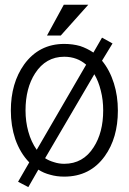

<svg xmlns="http://www.w3.org/2000/svg" viewBox="-20 -723 540 804"><path d="M407.2 -565.4 371.1 -502.9Q344.7 -520.5 315.4 -530.3Q284.2 -539.1 249 -539.1Q143.6 -539.1 81.1 -453.1Q25.4 -375 25.4 -259.8Q25.4 -196.3 43.9 -140.6Q64.5 -82 102.5 -43L55.7 38.1L98.6 60.5L140.6 -12.7Q163.1 2 190.4 8.8Q216.8 16.6 249 16.6Q357.4 16.6 418.9 -69.3Q473.6 -145.5 473.6 -259.8Q473.6 -321.3 457 -374Q439.5 -429.7 407.2 -468.8L451.2 -541ZM340.8 -452.1 133.8 -95.7Q110.4 -128.9 98.6 -171.9Q86.9 -213.9 86.9 -260.7Q86.9 -353.5 127 -416Q171.9 -485.4 249 -485.4Q276.4 -485.4 299.8 -476.6Q321.3 -468.8 340.8 -452.1ZM168.9 -60.5 375 -412.1Q392.6 -382.8 402.3 -342.8Q412.1 -304.7 412.1 -260.7Q412.1 -168 372.1 -106.4Q328.1 -37.1 249 -37.1Q226.6 -37.1 206.1 -43.9Q185.5 -49.8 168.9 -60.5ZM349.6 -703.1H247.1L176.8 -574.2H234.4Z"/></svg>

Font: GulimChe
Style: Regular
Weight: 400
Monospace: yes
Version: Version 2.21